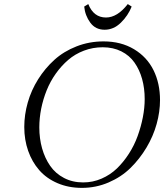

<svg xmlns="http://www.w3.org/2000/svg" viewBox="-20 -914 805 942"><path d="M99.1 -291Q99.1 -351.1 116.2 -411.1Q133.3 -471.2 167 -524.9Q200.7 -578.6 246.8 -620.4Q293 -662.1 355.5 -686.5Q418 -710.9 487.8 -710.9Q573.7 -710.9 637.5 -672.6Q701.2 -634.3 733.2 -569.6Q765.1 -504.9 765.1 -422.9Q765.1 -365.7 748.5 -305.7Q731.9 -245.6 698.5 -189.7Q665 -133.8 619.9 -89.6Q574.7 -45.4 512.7 -18.8Q450.7 7.8 381.8 7.8Q315.9 7.8 262 -15.4Q208 -38.6 172.6 -79.1Q137.2 -119.6 118.2 -173.8Q99.1 -228 99.1 -291ZM172.9 -289.1Q172.9 -234.4 186.5 -186Q200.2 -137.7 226.3 -100.1Q252.4 -62.5 294.2 -40.8Q335.9 -19 388.2 -19Q435.5 -19 478.3 -37.6Q521 -56.2 553.5 -87.4Q585.9 -118.7 612.3 -159.7Q638.7 -200.7 655.3 -246.6Q671.9 -292.5 680.9 -338.9Q689.9 -385.3 689.9 -428.2Q689.9 -481 677.2 -526.4Q664.6 -571.8 639.9 -606.9Q615.2 -642.1 575.2 -662.1Q535.2 -682.1 483.9 -682.1Q435.5 -682.1 391.8 -665.5Q348.1 -648.9 314.7 -620.1Q281.2 -591.3 253.9 -553Q226.6 -514.6 209 -470.9Q191.4 -427.2 182.1 -380.9Q172.9 -334.5 172.9 -289.1ZM393.1 -881.8 413.1 -894Q439.5 -828.1 500 -828.1Q555.7 -828.1 606.9 -894L626 -881.8Q608.4 -837.4 573 -802.7Q537.6 -768.1 493.2 -768.1Q448.7 -768.1 423.1 -802.7Q397.5 -837.4 393.1 -881.8Z"/></svg>

Font: Dehuti Alt
Style: Italic
Weight: 400
Version: Version 1.2